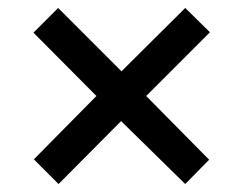

<svg xmlns="http://www.w3.org/2000/svg" viewBox="-20 -594 612 482"><path d="M445 -574 507 -513 347 -353 505 -193 445 -132 284 -290 127 -132 65 -194 222 -353 64 -512 126 -574 285 -415Z"/></svg>

Font: Noto Sans UI Medium
Style: Italic
Weight: 500
Italic angle: -12°
Designer: Monotype Design Team
Foundry: Monotype Imaging Inc.
Version: Version 1.901